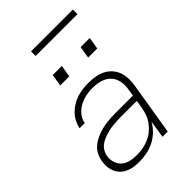

<svg xmlns="http://www.w3.org/2000/svg" viewBox="-259 -1002 1119 1119"><g transform="rotate(-45 300.0 -443.0)"><path d="M208 8Q186 8 164 5Q142 2 122.5 -7Q103 -16 88 -30.5Q73 -45 64.5 -64Q56 -83 54 -105.5Q52 -128 56 -150Q59 -169 67 -188Q75 -207 89 -222.5Q103 -238 121 -249Q139 -260 158 -267.5Q177 -275 196.5 -280Q216 -285 235.5 -287.5Q255 -290 274 -291Q293 -292 313 -292H454L460 -331Q464 -352 463.5 -373.5Q463 -395 456 -414.5Q449 -434 435.5 -449Q422 -464 404 -473Q386 -482 364.5 -486Q343 -490 322 -490Q303 -490 284.5 -488Q266 -486 248 -480.5Q230 -475 212 -466Q194 -457 179.5 -443.5Q165 -430 155 -413Q145 -396 142 -377H99Q104 -400 115.5 -422.5Q127 -445 144.5 -463Q162 -481 183.5 -494Q205 -507 228 -514.5Q251 -522 275 -525Q299 -528 322 -528Q350 -528 377 -523.5Q404 -519 427.5 -507.5Q451 -496 469 -476.5Q487 -457 496 -432.5Q505 -408 506 -380Q507 -352 502 -324L449 0H406L423 -108Q407 -79 383 -56Q359 -33 330 -18.5Q301 -4 269.5 2Q238 8 208 8ZM227 -30Q251 -30 275.5 -34.5Q300 -39 323.5 -49Q347 -59 367.5 -75.5Q388 -92 403.5 -113Q419 -134 427.5 -157.5Q436 -181 440 -205L448 -254H313Q297 -254 281.5 -253Q266 -252 250 -250.5Q234 -249 218.5 -245.5Q203 -242 187.5 -237Q172 -232 156.5 -224.5Q141 -217 128.5 -206Q116 -195 108.5 -180Q101 -165 98 -149Q94 -122 102 -97.5Q110 -73 129 -57Q148 -41 174 -35.5Q200 -30 227 -30ZM426 -633 438 -707H513L501 -633ZM196 -633 208 -707H283L271 -633ZM216 -856V-894H561V-856Z"/></g></svg>

Font: Iosevka SS04 XLt Ex
Style: Italic
Weight: 200
Width: 7
Italic angle: -9°
Monospace: yes
Designer: Belleve Invis
Foundry: Belleve Invis
Version: Version 19.0.0; ttfautohint (v1.8.4)